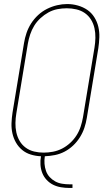

<svg xmlns="http://www.w3.org/2000/svg" viewBox="-20 -766 540 951"><path d="M325 165Q303 165 282 161.5Q261 158 243 149Q225 140 211 125Q197 110 189.5 91Q182 72 180.5 50.5Q179 29 183 8Q157 7 132.5 -0.5Q108 -8 89.5 -23.5Q71 -39 59 -60Q47 -81 41.5 -105.5Q36 -130 37 -156Q38 -182 42 -208L99 -553Q103 -578 111.5 -603Q120 -628 134.5 -650.5Q149 -673 169 -691.5Q189 -710 213 -722Q237 -734 262.5 -740Q288 -746 313 -746Q340 -746 366 -738.5Q392 -731 412.5 -717Q433 -703 447 -681Q461 -659 467 -633.5Q473 -608 472 -581Q471 -554 467 -527L410 -182Q406 -157 398 -133Q390 -109 376 -86.5Q362 -64 342.5 -45.5Q323 -27 300 -15Q277 -3 252 2Q227 7 202 8Q199 27 200.5 45.5Q202 64 208 81Q214 98 226 111Q238 124 253.5 132.5Q269 141 287.5 144Q306 147 325 147H339V165ZM196 -10Q219 -10 242.5 -14.5Q266 -19 287.5 -30Q309 -41 327.5 -58Q346 -75 359 -95.5Q372 -116 379.5 -139Q387 -162 391 -185L448 -530Q452 -554 452.5 -578.5Q453 -603 448 -626Q443 -649 431 -668.5Q419 -688 400.5 -701Q382 -714 358.5 -719.5Q335 -725 311 -725Q287 -725 264 -720.5Q241 -716 220 -704.5Q199 -693 180.5 -676Q162 -659 149.5 -638.5Q137 -618 129.5 -595.5Q122 -573 118 -550L61 -205Q57 -181 56.5 -157Q56 -133 61 -110Q66 -87 77.5 -67.5Q89 -48 107.5 -34.5Q126 -21 149 -15.5Q172 -10 196 -10Z"/></svg>

Font: Iosevka Curly Thin Oblique
Style: Regular
Weight: 100
Italic angle: -9°
Monospace: yes
Designer: Belleve Invis
Foundry: Belleve Invis
Version: Version 11.1.0; ttfautohint (v1.8.3)